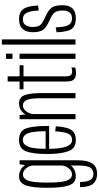

<svg xmlns="http://www.w3.org/2000/svg" viewBox="476 -1301 1055 2047"><g transform="rotate(-90 1003.5 -277.5)"><path d="M172 230Q218 230 249.2 212.5Q280.5 195 299.2 149Q318 103 318 18.5V-596H275L262.5 -502V21Q262.5 126.5 238.8 158.8Q215 191 173 191Q147 191 127.8 178.2Q108.5 165.5 98.2 134.8Q88 104 86 48.5H31.5Q34.5 155.5 72.2 192.8Q110 230 172 230ZM148.5 3.5Q207 3.5 247.2 -33.5Q287.5 -70.5 287.5 -119.5L262.5 -154.5Q262.5 -111.5 234.5 -74.5Q206.5 -37.5 167 -37.5Q124.5 -37.5 102.5 -90Q80.5 -142.5 80.5 -299Q80.5 -455.5 102.5 -508Q124.5 -560.5 167 -560.5Q206.5 -560.5 234.5 -524Q262.5 -487.5 262.5 -445L286.5 -477Q286.5 -522.5 246.8 -562.2Q207 -602 148 -602Q77.5 -602 51.2 -531.5Q25 -461 25 -299Q25 -138 51.5 -67.2Q78 3.5 148.5 3.5Z M534.5 3.5V-36.5Q485.5 -36.5 463 -101.5Q440 -166 440 -300Q440 -451 464 -506Q488 -561.5 535 -561.5Q584 -561.5 606 -507.5Q627 -455 628.5 -318.5H432.5V-281H683.5Q684 -291 684 -301Q684 -459.5 656.5 -531Q628 -602 535 -602Q444.5 -602 415 -530Q385 -457.5 385 -300Q385 -161.5 414 -78.5Q442 3.5 534.5 3.5ZM534.5 -36.5V3.5Q584 3.5 614.5 -17Q645 -37 661 -88Q676.5 -138.5 680 -210L627 -216.5Q624 -161.5 614 -115Q604 -69 583 -52.5Q562 -36.5 534.5 -36.5Z M756 0H811V-505.5L799.5 -596H756ZM979.5 0H1034.5V-371Q1034.5 -477 1013.5 -539.5Q992.5 -602 924 -602Q862 -602 823.2 -556.2Q784.5 -510.5 784.5 -453.5L810 -433.5Q810 -484 837.2 -522.2Q864.5 -560.5 903.5 -560.5Q944.5 -560.5 962 -516.8Q979.5 -473 979.5 -375Z M1247 5.5Q1279 5.5 1308 -3V-43.5Q1287.5 -36 1265.5 -36Q1240 -36 1226.5 -49.8Q1213 -63.5 1213 -110.5V-554.5H1331.5V-596H1213V-723.5H1158V-596H1074.5V-554.5H1158V-96Q1158 -35 1182.5 -14.8Q1207 5.5 1247 5.5Z M1399.5 0H1455V-596.5H1399.5ZM1399.5 -740.5V-672H1455V-740.5Z M1551.5 0H1607V-785H1551.5Z M1830.5 3.5Q1904 3.5 1937.8 -33Q1971.5 -69.5 1971.5 -137.5Q1971.5 -229.5 1937.2 -264.2Q1903 -299 1846.5 -322Q1795.5 -344 1767.5 -368.2Q1739.5 -392.5 1739.5 -456.5Q1739.5 -504.5 1759.5 -533Q1779.5 -561.5 1822.5 -561.5Q1868.5 -561.5 1890 -521.5Q1911.5 -481.5 1915 -391.5L1968.5 -400Q1963 -514 1929.5 -558Q1896 -602 1823 -602Q1751.5 -602 1717.5 -563Q1683.5 -524 1683.5 -456Q1683.5 -373.5 1714.5 -339.2Q1745.5 -305 1802.5 -280.5Q1854.5 -258.5 1884.8 -232.5Q1915 -206.5 1915 -133Q1915 -90.5 1895.2 -63.8Q1875.5 -37 1830.5 -37Q1784.5 -37 1761.8 -72Q1739 -107 1735.5 -211L1682.5 -202Q1688 -75.5 1723 -36Q1758 3.5 1830.5 3.5Z"/></g></svg>

Font: Anybody Condensed Light
Style: Regular
Weight: 300
Width: 3
Designer: Tyler Finck
Foundry: Etcetera Type Company
Version: Version 1.113;gftools[0.9.25]